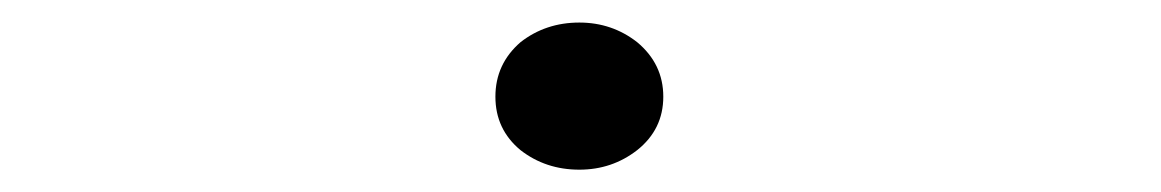

<svg xmlns="http://www.w3.org/2000/svg" viewBox="-20 -445 1040 172"><path d="M574.2 -358.4Q574.2 -387.7 550.8 -407.2Q528.3 -424.8 499 -424.8Q468.8 -424.8 446.3 -407.2Q423.8 -387.7 423.8 -358.4Q423.8 -329.1 446.3 -310.5Q468.8 -293 499 -293Q528.3 -293 550.8 -310.5Q574.2 -329.1 574.2 -358.4Z"/></svg>

Font: GungsuhChe
Style: Regular
Weight: 400
Monospace: yes
Version: Version 2.21